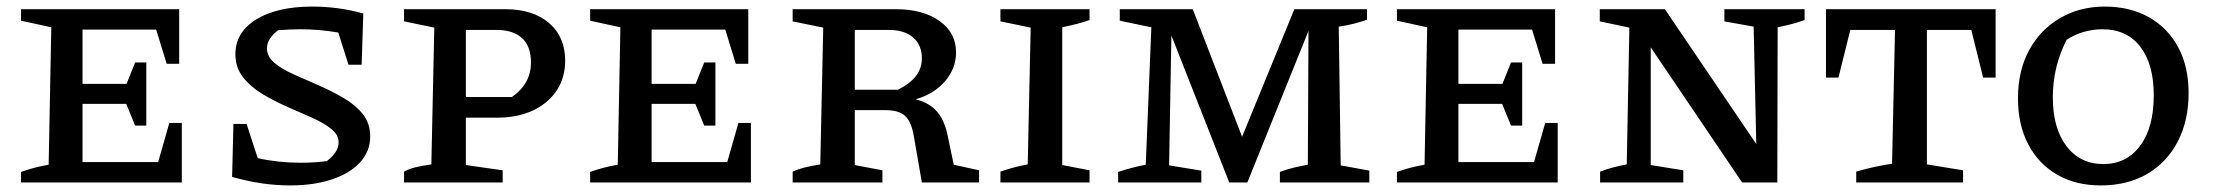

<svg xmlns="http://www.w3.org/2000/svg" viewBox="-20 -555 6732 584"><path d="M495 -181H533V0H44V-32Q86 -47 128 -54L136 -472L44 -492V-527H525V-361H487L455 -465H231V-300H365L391 -365H425V-173H391L364 -239H231V-62H461Z M863 9Q819 9 775 2.5Q731 -4 686 -17L690 -178H730L764 -74Q795 -67 827.5 -63.5Q860 -60 894 -60Q936 -60 974 -65Q988 -75 999 -90Q1010 -105 1010 -122Q1010 -145 987.5 -163Q965 -181 929 -197Q893 -213 853 -230.5Q813 -248 777.5 -269.5Q742 -291 719 -320.5Q696 -350 696 -390Q696 -457 759.5 -496Q823 -535 930 -535Q1009 -535 1085 -514L1080 -358H1040L1009 -456Q951 -466 894 -466Q861 -466 826 -463Q811 -452 801.5 -438Q792 -424 792 -408Q792 -383 814.5 -364Q837 -345 873 -329Q909 -313 949 -295.5Q989 -278 1025 -257Q1061 -236 1083.5 -208Q1106 -180 1106 -140Q1106 -95 1075.5 -61.5Q1045 -28 990 -9.5Q935 9 863 9Z M1517 -527Q1601 -527 1650 -485Q1699 -443 1699 -371Q1699 -293 1642 -245Q1585 -197 1491 -197H1397V-53L1509 -37V0H1209V-33Q1223 -41 1243 -46Q1263 -51 1292 -55L1301 -471L1209 -490V-527ZM1490 -464H1397V-260H1537Q1595 -300 1595 -365Q1595 -414 1568 -439Q1541 -464 1490 -464Z M2226 -181H2264V0H1775V-32Q1817 -47 1859 -54L1867 -472L1775 -492V-527H2256V-361H2218L2186 -465H1962V-300H2096L2122 -365H2156V-173H2122L2095 -239H1962V-62H2192Z M2881 -54 2958 -37V0H2784L2759 -144Q2752 -184 2733.5 -202Q2715 -220 2672 -220H2580V-53L2664 -37V0H2391V-33Q2418 -46 2475 -55L2484 -471L2391 -490V-527H2704Q2788 -527 2838 -491Q2888 -455 2888 -396Q2888 -347 2854.5 -308Q2821 -269 2765 -253Q2808 -242 2831 -214.5Q2854 -187 2863 -140ZM2683 -464H2580V-282H2711Q2749 -301 2766.5 -324.5Q2784 -348 2784 -377Q2784 -418 2757.5 -441Q2731 -464 2683 -464Z M3023 0V-33Q3043 -40 3063.5 -45.5Q3084 -51 3106 -55L3115 -471L3023 -490V-527H3294V-494Q3277 -488 3258 -483Q3239 -478 3211 -472V-53L3294 -37V0Z M4058 -52 4145 -36V0H3873V-32Q3894 -40 3915 -45Q3936 -50 3958 -54L3960 -461L3774 0H3719L3543 -447L3536 -52L3634 -36V0H3381V-32Q3402 -39 3423 -44.5Q3444 -50 3465 -54L3482 -472L3386 -492V-527H3608L3758 -139L3917 -527H4138V-495Q4121 -489 4098 -483Q4075 -477 4052 -474Z M4680 -181H4718V0H4229V-32Q4271 -47 4313 -54L4321 -472L4229 -492V-527H4710V-361H4672L4640 -465H4416V-300H4550L4576 -365H4610V-173H4576L4549 -239H4416V-62H4646Z M5225 -527H5469V-494Q5446 -486 5428.5 -481.5Q5411 -477 5387 -472L5386 0H5279L5001 -411V-53L5100 -37V0H4847V-33Q4868 -41 4887.5 -46Q4907 -51 4928 -55L4936 -471L4846 -490V-527H5044L5322 -117L5314 -474L5225 -490Z M6050 -527V-319H6012L5976 -464H5841V-55L5951 -37V0H5626V-33Q5653 -41 5680.5 -47Q5708 -53 5735 -57L5744 -464H5608L5572 -319H5534V-527Z M6370 9Q6294 9 6237.5 -23.5Q6181 -56 6149.5 -115.5Q6118 -175 6118 -256Q6118 -340 6152 -402.5Q6186 -465 6246 -500Q6306 -535 6382 -535Q6459 -535 6516.5 -502.5Q6574 -470 6605.5 -411Q6637 -352 6637 -272Q6637 -188 6604 -124.5Q6571 -61 6511 -26Q6451 9 6370 9ZM6378 -56Q6448 -56 6489.5 -111.5Q6531 -167 6531 -265Q6531 -360 6490 -413Q6449 -466 6375 -466Q6348 -466 6320 -458.5Q6292 -451 6266 -434Q6224 -352 6224 -259Q6224 -165 6265.5 -110.5Q6307 -56 6378 -56Z"/></svg>

Font: Piazzolla SC Medium
Style: Regular
Weight: 500
Designer: Juan Pablo del Peral
Foundry: Huerta Tipografica
Version: Version 1.330